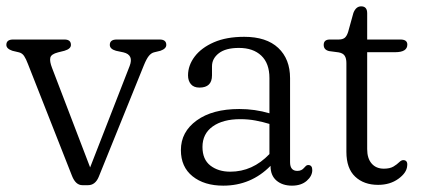

<svg xmlns="http://www.w3.org/2000/svg" viewBox="-20 -574 1329 605"><path d="M257.5 9.5H239.5Q218.5 9.5 207 -19.5L68 -372.5Q62 -388.5 56 -397.5Q50 -406.5 40 -409L19 -414Q0 -420.5 0 -432.5Q0 -449.5 21.5 -449.5H183Q203.5 -449.5 203.5 -432.5Q203.5 -420 183 -414L163 -409Q141 -403.5 138.5 -392Q136 -380.5 144 -360L264 -46.5L388.5 -366Q402 -401 369 -409L345.5 -414Q326 -419.5 326 -432.5Q326 -449.5 348 -449.5H483Q504 -449.5 504 -432.5Q504 -420.5 485.5 -414L465 -409Q456 -406.5 448.8 -397.5Q441.5 -388.5 433 -367.5L291 -16.5Q280 9.5 257.5 9.5Z M550 -101Q550 -158.5 599.8 -194.5Q649.5 -230.5 734 -230.5Q783.5 -230.5 829 -217V-328Q829 -374.5 803.2 -398.8Q777.5 -423 733 -423Q691 -423 669.5 -406.2Q648 -389.5 648 -365V-336.5Q648 -298 608.5 -298Q590.5 -298 581.5 -308.8Q572.5 -319.5 572.5 -336.5Q572.5 -368 593.5 -395.8Q614.5 -423.5 654 -440.8Q693.5 -458 749.5 -458Q819.5 -458 856.8 -423Q894 -388 894 -327.5V-63Q894 -35.5 917 -35.5Q930.5 -35.5 938.5 -45.5Q941 -48.5 944 -51.2Q947 -54 951 -54Q964 -54 964 -38Q964 -19.5 946.5 -4.2Q929 11 900 11Q870 11 851.2 -5Q832.5 -21 832.5 -50.5V-51.5Q771 11 683.5 11Q623.5 11 586.8 -18.5Q550 -48 550 -101ZM618 -111Q618 -71.5 643 -52.2Q668 -33 705.5 -33Q776 -33 829 -88.5V-183.5Q808 -190 785.2 -194.2Q762.5 -198.5 737 -198.5Q682.5 -198.5 650.2 -175.5Q618 -152.5 618 -111Z M1047 -409 1017 -413Q1000 -417 1000 -432.5Q1000 -449.5 1019.5 -449.5H1047.5Q1059 -449.5 1065.8 -454.5Q1072.5 -459.5 1077 -473.5L1093.5 -533Q1101.5 -554 1118 -554Q1137 -554 1137 -532.5V-449.5H1241.5Q1263.5 -449.5 1263.5 -433.5Q1263.5 -409.5 1225 -409.5H1137V-104Q1137 -75 1151 -58.8Q1165 -42.5 1189.5 -42.5Q1208.5 -42.5 1219.8 -49.2Q1231 -56 1237.8 -62.8Q1244.5 -69.5 1251 -69.5Q1265.5 -69 1263 -51Q1261.5 -29.5 1235.2 -10.5Q1209 8.5 1171.5 8.5Q1126.5 8.5 1099 -17.5Q1071.5 -43.5 1071.5 -95.5V-375Q1071.5 -390 1066.2 -398.2Q1061 -406.5 1047 -409Z"/></svg>

Font: Fraunces 72pt SuperSoft Light
Style: Regular
Weight: 300
Version: Version 1.000;[0bf87f6ff]